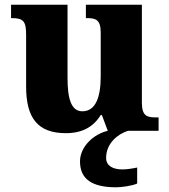

<svg xmlns="http://www.w3.org/2000/svg" viewBox="-20 -556 720 816"><path d="M260 10C330 10 377 -17 408 -67H413L438 0C377 14 320 68 320 130C320 206 372 240 474 240C495 240 542 234 563 224V156C539 161 518 164 500 164C460 164 431 149 431 115C431 52 482 13 524 0H654V-57H644C607 -57 583 -61 583 -119V-536H345V-479H349C385 -479 408 -474 408 -418V-231C408 -140 385 -83 330 -83C281 -83 267 -140 267 -226V-536H27V-479H31C81 -479 91 -464 91 -407V-188C91 -55 140 10 260 10Z"/></svg>

Font: Noto Serif Malayalam ExtraBold
Style: Regular
Weight: 800
Designer: Indian type Foundry, Jelle Bosma, Monotype Design Team
Foundry: Monotype Imaging Inc.
Version: Version 2.104